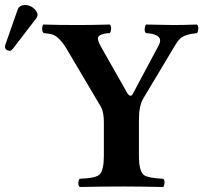

<svg xmlns="http://www.w3.org/2000/svg" viewBox="-56 -745 812 767"><path d="M43 -725.1Q67.9 -725.1 85.9 -704.6Q93.3 -695.3 94.2 -687Q93.3 -677.7 88.9 -671.9L-4.9 -549.8Q-11.2 -542.5 -16.1 -542Q-30.3 -542 -35.2 -552.7Q-35.6 -554.7 -36.1 -556.2Q-35.6 -562 -35.2 -564.9L15.1 -708Q22 -724.1 43 -725.1ZM499 -122.1Q499 -59.6 520 -44.9Q537.6 -33.7 596.2 -30.8Q605 -22 599.1 -3.4Q597.7 0.5 596.2 2Q495.6 0 437 0Q359.4 0 262.2 2Q253.4 -6.8 258.8 -25.4Q260.3 -29.3 262.2 -30.8Q326.7 -33.2 341.8 -47.9Q358.9 -65.4 358.9 -122.1V-258.8Q358.9 -295.9 347.2 -318.4Q343.8 -324.2 338.9 -332L211.9 -546.9Q182.6 -596.7 154.3 -606.9Q140.6 -611.3 118.2 -612.8Q109.4 -621.6 113.8 -640.6Q115.2 -645 117.2 -647Q177.2 -645 258.8 -645Q303.7 -645 382.8 -647Q391.1 -638.7 386.2 -619.6Q384.8 -615.2 382.8 -612.8Q334.5 -610.4 335 -590.3Q335.9 -578.6 348.1 -557.1L452.6 -373Q465.8 -353.5 474.6 -370.1L578.1 -564Q600.1 -605.5 534.7 -612.3Q530.3 -612.8 526.9 -612.8Q518.6 -621.1 523.9 -640.6Q525.4 -645 526.9 -647Q606.4 -645 638.2 -645Q671.9 -645 731 -647Q739.3 -638.7 734.4 -619.6Q732.9 -615.2 731 -612.8Q682.1 -607.9 663.6 -590.8Q653.3 -580.6 644 -564.9L516.1 -351.1Q499 -321.8 499 -267.6Z"/></svg>

Font: Linux Libertine O
Style: Bold
Weight: 700
Designer: Philipp H. Poll
Foundry: Philipp H. Poll
Version: Version 5.0.0